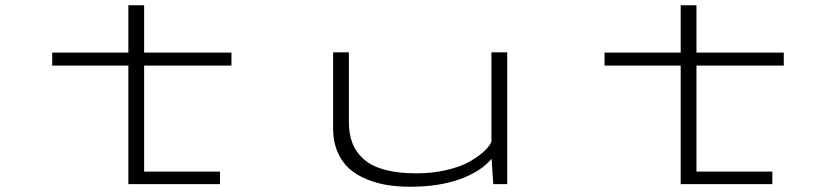

<svg xmlns="http://www.w3.org/2000/svg" viewBox="-20 -700 3190 730"><path d="M178.5 -450.5V-500H468V-680H528V-500H860V-450.5H528V-47.5H816.5V0H468V-450.5Z M1539.5 10Q1494 10 1454 3.8Q1414 -2.5 1375 -18.2Q1336 -34 1308.2 -58.5Q1280.5 -83 1263.5 -122.2Q1246.5 -161.5 1246.5 -211.5V-501H1306.5V-236.5Q1306.5 -190 1320.2 -155Q1334 -120 1363.8 -94Q1393.5 -68 1443.5 -54.5Q1493.5 -41 1563 -41Q1624.5 -41 1677.8 -53.5Q1731 -66 1764.8 -85.2Q1798.5 -104.5 1819.5 -123.8Q1840.5 -143 1848.5 -160.5V-501H1908.5V0H1855.5L1849 -96.5Q1809.5 -48.5 1729.8 -19.2Q1650 10 1539.5 10Z M2278.5 -450.5V-500H2568V-680H2628V-500H2960V-450.5H2628V-47.5H2916.5V0H2568V-450.5Z"/></svg>

Font: League Mono Extended UltraLight
Style: Regular
Weight: 200
Width: 9
Designer: Tyler Finck
Foundry: The League of Moveable Type / Tyler Finck
Version: Version 2.210